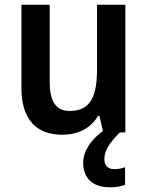

<svg xmlns="http://www.w3.org/2000/svg" viewBox="-20 -562 626 815"><path d="M423 113C423 77 445 44 489 0H512V-542H392V-271C392 -154 365 -91 276 -91C217 -91 191 -132 191 -215V-542H71V-189C71 -56 133 10 245 10C308 10 365 -16 396 -70H402L417 -6C370 28 333 77 333 129C333 192 372 233 445 233C473 233 493 229 511 223V148C500 152 484 156 464 156C439 156 423 141 423 113Z"/></svg>

Font: Noto Sans Gurmukhi SemiCondensed SemiBold
Style: Regular
Weight: 600
Width: 4
Designer: Jelle Bosma - Monotype Design Team
Foundry: Monotype Imaging Inc.
Version: Version 2.004